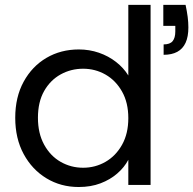

<svg xmlns="http://www.w3.org/2000/svg" viewBox="-20 -760 794 789"><path d="M651.1 -740H742.6Q748.3 -713.5 751.2 -690.9Q754.1 -668.4 754.1 -647.6Q754.1 -609 742.6 -584.1Q731.1 -559.2 708.5 -547Q686 -534.8 652.4 -534.8V-577.5Q678.4 -577.5 689.4 -590.9Q700.4 -604.3 700.4 -630.8V-653.8H651.1ZM42.6 -276Q42.6 -361.3 77.3 -424.4Q111.9 -487.6 170.9 -522.2Q229.9 -556.8 304.1 -556.8Q347.2 -556.8 386.5 -543.3Q425.8 -529.7 456.9 -505.4Q488 -481.2 507.3 -449.8V-740H598.8V0H507.3V-103.3Q491.1 -72.4 461.8 -47Q432.6 -21.6 392.9 -6.6Q353.3 8.5 303.4 8.5Q229.9 8.5 170.9 -27.3Q111.9 -63 77.3 -126.9Q42.6 -190.8 42.6 -276ZM507.3 -274.5Q507.3 -338.2 481.5 -383.8Q455.7 -429.5 413.5 -453.6Q371.3 -477.6 321.5 -477.6Q271.7 -477.6 229.2 -454.2Q186.8 -430.7 161.4 -386Q135.9 -341.2 135.9 -276Q135.9 -211.9 161.4 -165.5Q186.8 -119.1 229.2 -94.9Q271.7 -70.7 321.5 -70.7Q371.3 -70.7 413.5 -94.9Q455.7 -119.1 481.5 -165Q507.3 -210.9 507.3 -274.5Z"/></svg>

Font: Poppins Variable
Style: Regular
Weight: 100
Designer: Jonny Pinhorn
Foundry: Indian Type Foundry
Version: Version 6.000